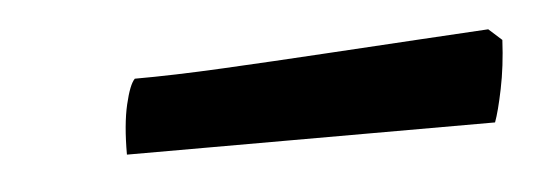

<svg xmlns="http://www.w3.org/2000/svg" viewBox="-24 -691 409 146"><g transform="rotate(-5 180.5 -618.5)"><path d="M69 -583Q69 -606 72.5 -621Q76 -636 80 -640Q109 -640 147.5 -642Q186 -644 226.5 -646.5Q267 -649 300.5 -651Q334 -653 351 -654L361 -645Q360 -625 356.5 -608Q353 -591 350 -583Z"/></g></svg>

Font: Texturina 72pt 72pt Medium
Style: Italic
Weight: 500
Italic angle: -11°
Designer: Guillermo Torres Carreño
Foundry: Omnibus-Type
Version: Version 1.002; ttfautohint (v1.8.3)